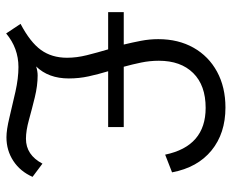

<svg xmlns="http://www.w3.org/2000/svg" viewBox="-86 -674 771 640"><g transform="rotate(90 300.0 -354.5)"><path d="M92 11 60 -37Q121 -69 147 -105Q173 -141 173 -192Q173 -224 164.5 -258Q156 -292 145 -329H21V-381H129Q122 -410 116.5 -438.5Q111 -467 111 -496Q111 -563 139.5 -613.5Q168 -664 219.5 -692Q271 -720 339 -720Q425 -720 482 -673.5Q539 -627 555 -542L496 -519Q468 -654 340 -654Q265 -654 224 -612.5Q183 -571 183 -498Q183 -468 189 -439Q195 -410 203 -381H404V-329H218Q228 -296 235 -264Q242 -232 242 -198Q242 -130 202 -89Q218 -94 232 -94Q266 -94 305 -84.5Q344 -75 380 -65Q416 -55 443 -55Q497 -55 526 -110L570 -77Q552 -36 517 -13Q482 10 438 10Q413 10 372 0Q331 -10 286 -20Q241 -30 204 -30Q141 -30 92 11Z"/></g></svg>

Font: LivvicRegular
Style: Regular
Weight: 400
Designer: Jacques Le Bailly, Baron von Fonthausen
Version: Version 1.001; ttfautohint (v1.8.2)